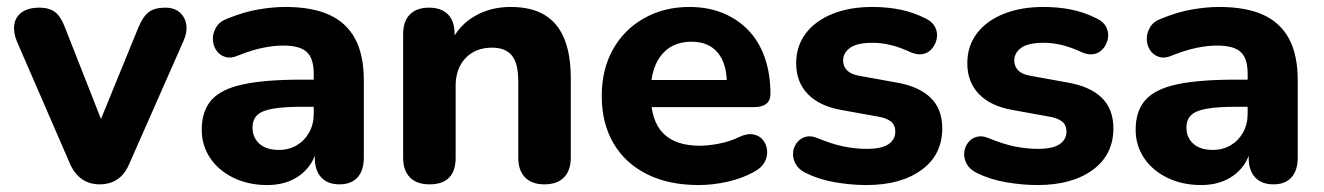

<svg xmlns="http://www.w3.org/2000/svg" viewBox="-20 -521 3806 552"><path d="M266 9Q237 9 215 -6.5Q193 -22 180 -53L29 -401Q18 -427 21 -449.5Q24 -472 42.5 -485.5Q61 -499 94 -499Q121 -499 138 -486.5Q155 -474 168 -439L286 -139H254L377 -440Q391 -474 408 -486.5Q425 -499 455 -499Q481 -499 496.5 -485.5Q512 -472 515.5 -450Q519 -428 507 -402L353 -53Q340 -21 318.5 -6Q297 9 266 9Z M748 11Q694 11 651 -10Q608 -31 584 -67Q560 -103 560 -148Q560 -202 588 -233.5Q616 -265 679 -278.5Q742 -292 846 -292H899V-214H847Q796 -214 764.5 -208.5Q733 -203 719.5 -190Q706 -177 706 -154Q706 -126 725.5 -108Q745 -90 782 -90Q811 -90 833.5 -103.5Q856 -117 869 -140.5Q882 -164 882 -194V-309Q882 -353 862 -371.5Q842 -390 794 -390Q767 -390 735.5 -383.5Q704 -377 666 -362Q644 -352 627 -357.5Q610 -363 601 -377.5Q592 -392 592 -409.5Q592 -427 602 -443.5Q612 -460 635 -468Q682 -487 723.5 -494Q765 -501 800 -501Q877 -501 926.5 -478.5Q976 -456 1001 -409.5Q1026 -363 1026 -290V-68Q1026 -31 1008 -11Q990 9 956 9Q922 9 903.5 -11Q885 -31 885 -68V-105L892 -99Q886 -65 866.5 -40.5Q847 -16 817 -2.5Q787 11 748 11Z M1215 9Q1178 9 1158.5 -11Q1139 -31 1139 -68V-423Q1139 -460 1158.5 -479.5Q1178 -499 1213 -499Q1249 -499 1268 -479.5Q1287 -460 1287 -423V-366L1276 -399Q1299 -448 1344.5 -474.5Q1390 -501 1448 -501Q1507 -501 1545 -478.5Q1583 -456 1602 -410.5Q1621 -365 1621 -295V-68Q1621 -31 1601.5 -11Q1582 9 1545 9Q1509 9 1489.5 -11Q1470 -31 1470 -68V-288Q1470 -339 1451.5 -361.5Q1433 -384 1395 -384Q1347 -384 1318.5 -354Q1290 -324 1290 -274V-68Q1290 9 1215 9Z M1989 11Q1902 11 1839.5 -20.5Q1777 -52 1743.5 -109.5Q1710 -167 1710 -245Q1710 -321 1742 -378.5Q1774 -436 1831.5 -468.5Q1889 -501 1962 -501Q2015 -501 2058 -483.5Q2101 -466 2132 -433.5Q2163 -401 2179 -354.5Q2195 -308 2195 -251Q2195 -232 2183 -222.5Q2171 -213 2148 -213H1834V-291H2086L2070 -277Q2070 -318 2058 -345.5Q2046 -373 2023.5 -387Q2001 -401 1968 -401Q1931 -401 1905 -384Q1879 -367 1865 -335Q1851 -303 1851 -258V-250Q1851 -174 1886.5 -138Q1922 -102 1992 -102Q2016 -102 2047 -108Q2078 -114 2105 -127Q2128 -138 2146 -134.5Q2164 -131 2174 -118Q2184 -105 2185.5 -88Q2187 -71 2178 -54.5Q2169 -38 2148 -27Q2114 -8 2071.5 1.5Q2029 11 1989 11Z M2471 11Q2427 11 2380.5 3Q2334 -5 2296 -24Q2276 -34 2267.5 -49.5Q2259 -65 2260 -81Q2261 -97 2270.5 -110Q2280 -123 2295.5 -127.5Q2311 -132 2330 -124Q2371 -107 2405 -100Q2439 -93 2472 -93Q2515 -93 2534.5 -106.5Q2554 -120 2554 -142Q2554 -162 2541 -172Q2528 -182 2503 -186L2398 -205Q2336 -216 2302.5 -250.5Q2269 -285 2269 -339Q2269 -389 2297 -425.5Q2325 -462 2374.5 -481.5Q2424 -501 2487 -501Q2532 -501 2570 -493Q2608 -485 2643 -467Q2661 -458 2668.5 -443Q2676 -428 2673.5 -412Q2671 -396 2661 -383Q2651 -370 2635.5 -366Q2620 -362 2600 -370Q2568 -385 2541 -391.5Q2514 -398 2489 -398Q2444 -398 2424 -383.5Q2404 -369 2404 -347Q2404 -330 2415.5 -318.5Q2427 -307 2451 -303L2556 -284Q2621 -273 2655 -240.5Q2689 -208 2689 -152Q2689 -76 2629.5 -32.5Q2570 11 2471 11Z M2963 11Q2919 11 2872.5 3Q2826 -5 2788 -24Q2768 -34 2759.5 -49.5Q2751 -65 2752 -81Q2753 -97 2762.5 -110Q2772 -123 2787.5 -127.5Q2803 -132 2822 -124Q2863 -107 2897 -100Q2931 -93 2964 -93Q3007 -93 3026.5 -106.5Q3046 -120 3046 -142Q3046 -162 3033 -172Q3020 -182 2995 -186L2890 -205Q2828 -216 2794.5 -250.5Q2761 -285 2761 -339Q2761 -389 2789 -425.5Q2817 -462 2866.5 -481.5Q2916 -501 2979 -501Q3024 -501 3062 -493Q3100 -485 3135 -467Q3153 -458 3160.5 -443Q3168 -428 3165.5 -412Q3163 -396 3153 -383Q3143 -370 3127.5 -366Q3112 -362 3092 -370Q3060 -385 3033 -391.5Q3006 -398 2981 -398Q2936 -398 2916 -383.5Q2896 -369 2896 -347Q2896 -330 2907.5 -318.5Q2919 -307 2943 -303L3048 -284Q3113 -273 3147 -240.5Q3181 -208 3181 -152Q3181 -76 3121.5 -32.5Q3062 11 2963 11Z M3433 11Q3379 11 3336 -10Q3293 -31 3269 -67Q3245 -103 3245 -148Q3245 -202 3273 -233.5Q3301 -265 3364 -278.5Q3427 -292 3531 -292H3584V-214H3532Q3481 -214 3449.5 -208.5Q3418 -203 3404.5 -190Q3391 -177 3391 -154Q3391 -126 3410.5 -108Q3430 -90 3467 -90Q3496 -90 3518.5 -103.5Q3541 -117 3554 -140.5Q3567 -164 3567 -194V-309Q3567 -353 3547 -371.5Q3527 -390 3479 -390Q3452 -390 3420.5 -383.5Q3389 -377 3351 -362Q3329 -352 3312 -357.5Q3295 -363 3286 -377.5Q3277 -392 3277 -409.5Q3277 -427 3287 -443.5Q3297 -460 3320 -468Q3367 -487 3408.5 -494Q3450 -501 3485 -501Q3562 -501 3611.5 -478.5Q3661 -456 3686 -409.5Q3711 -363 3711 -290V-68Q3711 -31 3693 -11Q3675 9 3641 9Q3607 9 3588.5 -11Q3570 -31 3570 -68V-105L3577 -99Q3571 -65 3551.5 -40.5Q3532 -16 3502 -2.5Q3472 11 3433 11Z"/></svg>

Font: Nunito ExtraLight ExtraBold
Style: Regular
Weight: 800
Version: Version 3.602